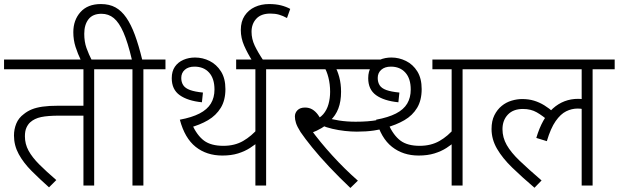

<svg xmlns="http://www.w3.org/2000/svg" viewBox="-20 -916 3055 948"><path d="M445 -574V0H392V-345H274Q216 -345 183 -338Q150 -331 129 -312Q118 -302 110.5 -285.5Q103 -269 103 -243Q103 -205 121 -172Q139 -139 174 -104Q209 -69 258 -27L222 9Q176 -32 136 -72Q96 -112 72.5 -155Q49 -198 49 -247Q49 -278 60.5 -306Q72 -334 98 -353Q115 -367 137 -376Q159 -385 190.5 -389.5Q222 -394 268 -394H392V-574H0V-622H554V-574Z M381 -615Q364 -650 353 -684.5Q342 -719 342 -757Q342 -817 377.5 -856.5Q413 -896 478 -896Q520 -896 550 -879.5Q580 -863 603.5 -829Q627 -795 646 -743.5Q665 -692 682 -622H797V-574H688V0H634V-574H540V-622H631Q611 -707 589.5 -756Q568 -805 542 -826.5Q516 -848 481 -848Q438 -848 417 -821Q396 -794 396 -749Q396 -710 407 -679Q418 -648 435 -615Z M1241 -224 1258 -218Q1240 -202 1214.5 -185.5Q1189 -169 1155.5 -158.5Q1122 -148 1078 -148Q1000 -148 946 -191Q892 -234 868 -325Q927 -336 965 -355.5Q1003 -375 1021 -404.5Q1039 -434 1039 -474Q1039 -528 1012.5 -557.5Q986 -587 940 -587Q910 -587 892.5 -571.5Q875 -556 875 -531Q875 -510 885 -495Q895 -480 918.5 -471.5Q942 -463 982 -459L977 -411Q907 -418 867.5 -446Q828 -474 828 -530Q828 -564 843.5 -586.5Q859 -609 885.5 -620.5Q912 -632 943 -632Q981 -632 1015 -615Q1049 -598 1071 -563.5Q1093 -529 1093 -476Q1093 -421 1070 -383.5Q1047 -346 1007 -322.5Q967 -299 914 -285L927 -304Q953 -247 987.5 -221.5Q1022 -196 1083 -196Q1139 -196 1180.5 -220Q1222 -244 1257 -285L1241 -238V-574H1146V-622H1403V-574H1294V0H1241Z M1226 -615Q1202 -653 1185.5 -690.5Q1169 -728 1169 -768Q1169 -810 1188 -838.5Q1207 -867 1238.5 -881.5Q1270 -896 1309 -896Q1342 -896 1367.5 -889.5Q1393 -883 1413 -872L1397 -827Q1377 -838 1358 -843.5Q1339 -849 1315 -849Q1269 -849 1245.5 -823.5Q1222 -798 1222 -759Q1222 -724 1237.5 -691Q1253 -658 1282 -615Z M1615 -574 1634 -587Q1646 -569 1655 -535.5Q1664 -502 1664 -463Q1664 -415 1650.5 -380Q1637 -345 1611 -321L1607 -314Q1590 -297 1567.5 -283.5Q1545 -270 1518 -260L1515 -277Q1560 -215 1620.5 -148.5Q1681 -82 1747 -24L1710 12Q1654 -41 1605.5 -92.5Q1557 -144 1521 -188.5Q1485 -233 1464 -264Q1447 -291 1441.5 -308.5Q1436 -326 1436 -341Q1436 -359 1449 -372Q1462 -385 1486 -385Q1506 -385 1521.5 -376Q1537 -367 1550 -349.5Q1563 -332 1576 -306L1527 -321Q1558 -331 1576 -352Q1594 -373 1602 -402Q1610 -431 1610 -463Q1610 -500 1601.5 -533.5Q1593 -567 1580 -586L1607 -574H1389V-622H1865L1844 -574ZM1736 -315Q1767 -315 1793.5 -317Q1820 -319 1845.5 -323.5Q1871 -328 1898 -335L1899 -287Q1863 -277 1826 -271.5Q1789 -266 1742 -266Q1714 -266 1682.5 -269.5Q1651 -273 1621 -280Q1591 -287 1568 -297L1586 -337Q1615 -327 1654 -321Q1693 -315 1736 -315ZM2210 -224 2227 -218Q2210 -202 2184.5 -185.5Q2159 -169 2125 -158.5Q2091 -148 2047 -148Q1970 -148 1915.5 -191Q1861 -234 1837 -325Q1897 -336 1935 -355.5Q1973 -375 1990.5 -404.5Q2008 -434 2008 -474Q2008 -528 1981.5 -557.5Q1955 -587 1910 -587Q1880 -587 1862.5 -571.5Q1845 -556 1845 -531Q1845 -510 1854.5 -495Q1864 -480 1887.5 -471.5Q1911 -463 1952 -459L1947 -411Q1876 -418 1837 -446Q1798 -474 1798 -530Q1798 -564 1813 -586.5Q1828 -609 1854.5 -620.5Q1881 -632 1913 -632Q1950 -632 1984.5 -615Q2019 -598 2040.5 -563.5Q2062 -529 2062 -476Q2062 -421 2039.5 -383.5Q2017 -346 1976.5 -322.5Q1936 -299 1883 -285L1897 -304Q1923 -247 1957.5 -221.5Q1992 -196 2052 -196Q2108 -196 2150 -220Q2192 -244 2226 -285L2210 -238V-574H2115V-622H2373V-574H2264V0H2210Z M2358 -574V-622H3015V-574H2906V0H2852V-394L2882 -369Q2870 -375 2858 -377.5Q2846 -380 2832 -380Q2803 -380 2775.5 -366.5Q2748 -353 2723.5 -318Q2699 -283 2680 -219L2628 -235Q2657 -333 2710 -380.5Q2763 -428 2835 -428Q2851 -428 2865.5 -425Q2880 -422 2889 -419V-403L2852 -415V-574ZM2692 -316Q2659 -345 2630 -361.5Q2601 -378 2562 -378Q2514 -378 2487.5 -350Q2461 -322 2461 -278Q2461 -237 2482 -200Q2503 -163 2546 -122Q2589 -81 2654 -25L2619 11Q2557 -42 2509 -88.5Q2461 -135 2434 -181.5Q2407 -228 2407 -279Q2407 -319 2421 -347Q2435 -375 2457 -393Q2479 -411 2506 -419Q2533 -427 2558 -427Q2590 -427 2616.5 -419Q2643 -411 2667.5 -396Q2692 -381 2715 -360Z"/></svg>

Font: Noto Sans Devanagari Light
Style: Regular
Weight: 300
Version: Version 2.003